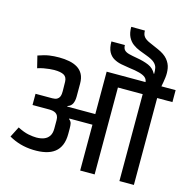

<svg xmlns="http://www.w3.org/2000/svg" viewBox="-165 -1413 1573 1577"><g transform="rotate(15 621.5 -624.5)"><path d="M656.3 0V-389.7H459.7L458.7 -385Q476.7 -370.7 480.3 -353.8Q484 -337 484 -310V-265Q484 -210 467.8 -171Q451.7 -132 420.5 -107.7Q389.3 -83.3 343.3 -72.7Q297.3 -62 238 -64Q178.3 -66.3 128.2 -80.7Q78 -95 31.3 -121.7L77 -211.3Q130 -184 170 -176.3Q210 -168.7 237.3 -168.7Q274.3 -168.7 302.2 -179.3Q330 -190 346 -213.8Q362 -237.7 362 -277V-349.3Q362 -371.7 355 -385.5Q348 -399.3 336.3 -406.3Q324.7 -413.3 310.5 -416Q296.3 -418.7 281.3 -418.7H139V-514H281.3Q307.3 -514 321.5 -522.5Q335.7 -531 341.3 -543.8Q347 -556.7 348.2 -570Q349.3 -583.3 349.3 -593.3L348 -672.3Q347 -712 320.2 -727.3Q293.3 -742.7 237 -742.7Q221 -742.7 197.3 -740.3Q173.7 -738 147.7 -733.2Q121.7 -728.3 97.3 -720L72.3 -821.7Q127.7 -841.3 166.8 -847Q206 -852.7 250.3 -852.7Q296.3 -852.7 336.5 -844.8Q376.7 -837 406.8 -818.7Q437 -800.3 454 -768.8Q471 -737.3 471 -689V-579.7Q471 -542.7 459.2 -518.5Q447.3 -494.3 418 -484.7V-480H656.3V-840.7H987Q984.3 -864.7 967.3 -879Q950.3 -893.3 916 -902.8Q881.7 -912.3 826.7 -919Q791.3 -924 756.7 -930.8Q722 -937.7 693 -954.2Q664 -970.7 646.8 -1003Q629.7 -1035.3 629.7 -1090.7H744.3Q744.3 -1063.7 757.3 -1049.3Q770.3 -1035 797.7 -1027.8Q825 -1020.7 866.3 -1013.7Q926 -1003.7 968.8 -985.5Q1011.7 -967.3 1034.3 -924.3H1037.7Q1038.3 -951.3 1033.8 -973.8Q1029.3 -996.3 1008.2 -1016.2Q987 -1036 936.7 -1054.3Q907 -1065.3 875.3 -1077.7Q843.7 -1090 816.5 -1110Q789.3 -1130 772.5 -1163.3Q755.7 -1196.7 756 -1248.7L872.3 -1248Q872.3 -1213.7 888.3 -1195Q904.3 -1176.3 935.8 -1162.7Q967.3 -1149 1013.3 -1128.7Q1071.3 -1103.7 1099 -1070Q1126.7 -1036.3 1133.3 -997.7Q1140 -959 1134.8 -918.5Q1129.7 -878 1121.7 -840.7H1242.7V-739H1113V0H990V-739H779.3V0Z"/></g></svg>

Font: Matangi Light
Style: Regular
Weight: 300
Designer: Prashant Pant
Foundry: The Graphic Ant
Version: Version 3.002